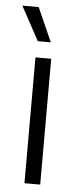

<svg xmlns="http://www.w3.org/2000/svg" viewBox="-51 -711 308 741"><g transform="rotate(5 103.0 -341.0)"><path d="M73 0V-487.5H134V0ZM68.5 -682 126.5 -551.5V-550.5H76.5L5.5 -681.5V-682Z"/></g></svg>

Font: Anek Bangla Medium Light
Style: Regular
Weight: 300
Version: Version 1.003